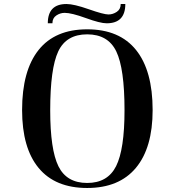

<svg xmlns="http://www.w3.org/2000/svg" viewBox="-20 -916 870 956"><path d="M414 -770Q254 -770 172 -667Q90 -564 90 -368Q90 -179 172.5 -79.5Q255 20 414 20Q573 20 656.5 -80Q740 -180 740 -368Q740 -564 657.5 -667Q575 -770 414 -770ZM600 -367Q600 -172 558 -88.5Q516 -5 414 -5Q312 -5 271 -88Q230 -171 230 -367Q230 -575 270 -660Q310 -745 414 -745Q518 -745 559 -660Q600 -575 600 -367ZM311 -896Q218 -896 218 -800H241Q241 -826 260.5 -839Q280 -852 302 -852Q336 -852 407.5 -826Q479 -800 511 -800Q604 -800 604 -896H581Q581 -870 561.5 -857Q542 -844 520 -844Q496 -844 422 -870Q348 -896 311 -896Z"/></svg>

Font: Solide Mirage
Style: Etroit
Weight: 400
Designer: Jérémy Landes
Foundry: Velvetyne Type Foundry
Version: Version 1.1